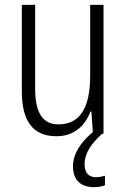

<svg xmlns="http://www.w3.org/2000/svg" viewBox="-20 -552 521 792"><path d="M329 126C329 82 353 44 401 0H407V-532H352V-240C352 -104 308 -39 221 -39C158 -39 125 -84 125 -186V-532H70V-176C70 -55 114 10 213 10C287 10 332 -35 353 -92H357L363 -7C313 34 281 83 281 134C281 190 312 220 368 220C386 220 402 217 413 212V173C405 175 391 179 376 179C345 179 329 160 329 126Z"/></svg>

Font: Noto Sans Devanagari Condensed Light
Style: Regular
Weight: 300
Width: 3
Designer: Jelle Bosma - Monotype Design Team
Foundry: Monotype Imaging Inc.
Version: Version 2.004